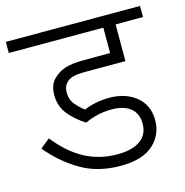

<svg xmlns="http://www.w3.org/2000/svg" viewBox="-95 -711 768 799"><g transform="rotate(-15 289.0 -311.0)"><path d="M353 -236.8C417 -236.8 461.9 -208.5 461.9 -146C461.9 -87.4 418.5 -49.8 328.1 -49.8C228 -49.8 145 -92.3 68.8 -188L27.8 -154.8C65.4 -109.4 108.4 -72.3 157.2 -43.5C205.6 -14.6 263.2 0 329.1 0C391.6 0 438.5 -14.2 469.7 -42C500.5 -69.8 516.1 -105 516.1 -147C516.1 -189.5 501 -223.6 471.2 -248.5C440.9 -273.4 402.3 -286.1 355 -286.1C310.5 -286.1 275.9 -276.9 245.1 -265.1C232.4 -274.4 220.2 -286.1 208 -300.3C195.8 -314.5 189.9 -332 189.9 -352.1C189.9 -370.1 194.8 -383.8 205.1 -394C219.2 -409.7 241.2 -416 288.1 -416H460V-574.2H578.1V-622.1H0V-574.2H407.2V-464.8H295.9C260.3 -464.8 232.4 -461.4 212.9 -455.1C192.9 -448.2 176.8 -438.5 164.1 -425.8C146.5 -410.2 137.2 -386.7 137.2 -356C137.2 -322.8 147 -294.4 167 -270.5C187 -246.6 210 -227.1 236.8 -210.9C272 -228.5 311.5 -236.8 353 -236.8Z"/></g></svg>

Font: Noto Reveo Sans
Style: Regular
Weight: 300
Designer: Monotype Design Team
Foundry: Monotype Imaging Inc.
Version: Version 2.007